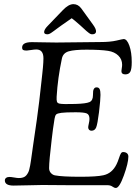

<svg xmlns="http://www.w3.org/2000/svg" viewBox="-20 -910 668 945"><path d="M282.7 -785.2Q274.4 -779.3 262.9 -770.8Q251.5 -762.2 245.8 -758.1Q240.2 -753.9 233.4 -749.3Q226.6 -744.6 221.9 -742.9Q217.3 -741.2 213.4 -741.2Q195.8 -741.2 197.3 -753.9Q198.7 -766.1 213.9 -781.7L289.1 -859.9Q317.4 -889.6 341.3 -889.6Q364.3 -889.6 379.9 -868.7L437.5 -789.1Q454.1 -766.6 452.6 -753.9Q451.2 -741.2 433.6 -741.2Q429.7 -741.2 425.5 -742.9Q421.4 -744.6 415.5 -749.3Q409.7 -753.9 405 -757.8Q400.4 -761.7 391.1 -770.5Q381.8 -779.3 375 -785.2Q344.2 -812.5 333 -820.3Q324.2 -814.9 282.7 -785.2ZM188.5 0.5Q167 0.5 117.4 2Q67.9 3.4 46.9 3.4Q3.9 3.4 3.9 -22Q3.9 -29.8 10 -34.4Q16.1 -39.1 26.4 -39.1Q34.2 -39.1 49.6 -36.4Q64.9 -33.7 72.3 -33.7Q88.9 -33.7 99.4 -39.1Q109.9 -44.4 117.7 -59.1Q121.1 -64.9 123.5 -73.5Q126 -82 128.4 -95.5Q130.9 -108.9 132.3 -119.6Q133.8 -130.4 137 -152.6Q140.1 -174.8 142.1 -189Q165 -341.8 172.9 -410.2Q175.3 -432.1 179 -464.4Q182.6 -496.6 184.3 -511.5Q186 -526.4 188.2 -547.1Q190.4 -567.9 191.4 -578.9Q192.4 -589.8 193.1 -601.8Q193.8 -613.8 193.8 -623Q193.8 -666.5 158.7 -666.5Q149.4 -666.5 132.3 -663.8Q115.2 -661.1 111.3 -661.1Q100.1 -661.1 94.5 -663.8Q88.9 -666.5 88.9 -676.3Q88.9 -702.6 137.2 -702.6Q152.3 -702.6 190.9 -701.7Q229.5 -700.7 256.8 -700.7Q287.6 -700.7 366.2 -701.9Q444.8 -703.1 474.6 -703.1Q522.5 -703.1 553.5 -710.4Q584.5 -717.8 588.9 -717.8Q605 -717.8 616.7 -685.3Q628.4 -652.8 628.4 -604.5Q628.4 -569.8 621.3 -556.9Q614.3 -543.9 596.7 -543.9Q577.6 -543.9 577.6 -560.1Q577.6 -563.5 579.3 -573.7Q581.1 -584 581.1 -591.3Q581.1 -618.2 562.3 -636.5Q543.5 -654.8 512.2 -659.7Q475.1 -665.5 405.3 -665.5Q346.7 -665.5 318.6 -657.5Q290.5 -649.4 284.7 -622.1Q264.2 -525.9 258.8 -434.1Q257.8 -416 260.5 -408.9Q263.2 -401.9 273.4 -399.9Q289.1 -396.5 351.1 -398.4Q403.3 -399.9 420.4 -407.5Q437.5 -415 437.5 -440.9Q437.5 -454.6 438.5 -461.9Q439.5 -469.2 443.6 -474.6Q447.8 -480 455.6 -480Q466.3 -480 470.5 -471.2Q474.6 -462.4 474.6 -442.9Q474.6 -419.4 467.3 -357.9Q460 -299.3 453.4 -283Q446.8 -266.6 430.2 -266.6Q422.9 -266.6 418.5 -271.2Q414.1 -275.9 414.1 -283.2Q414.1 -288.1 417.2 -301.8Q420.4 -315.4 420.4 -324.7Q420.4 -346.2 406.7 -351.8Q393.1 -357.4 352.5 -357.4Q302.2 -357.4 282.2 -354.7Q262.2 -352.1 256.6 -346.7Q251 -341.3 248.5 -325.7Q240.2 -275.4 234.4 -223.1Q221.7 -117.7 221.7 -82.5Q221.7 -67.9 230.7 -58.3Q239.7 -48.8 250.5 -46.9Q285.6 -40 376 -40Q456.1 -40 488.8 -47.4Q531.7 -56.6 553.7 -101.6Q559.6 -113.3 565.2 -130.6Q570.8 -147.9 575 -154.8Q579.1 -161.6 585.9 -161.6Q597.7 -161.6 604.7 -155.8Q611.8 -149.9 611.8 -139.2Q611.8 -107.9 589.6 -46.4Q567.4 15.1 550.3 15.1Q542.5 15.1 533.2 8.3Q523.9 1.5 508.3 1.5H321.8Q299.8 1.5 254.6 1Q209.5 0.5 188.5 0.5Z"/></svg>

Font: Cooper*
Style: Italic
Weight: 400
Italic angle: -7°
Designer: Owen Earl
Foundry: indestructible type*
Version: Version 0.001